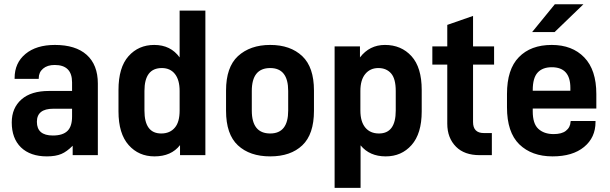

<svg xmlns="http://www.w3.org/2000/svg" viewBox="-20 -741 2913 917"><path d="M393.6 -479.5Q447.3 -431.6 447.3 -341.8V0H327.1V-44.9Q298.8 -16.6 273.4 -5.9Q246.1 5.9 204.1 5.9Q125 5.9 80.1 -37.1Q36.1 -80.1 36.1 -156.2Q36.1 -225.6 83 -266.6Q128.9 -306.6 213.9 -306.6H324.2V-347.7Q324.2 -430.7 241.2 -430.7Q206.1 -430.7 185.5 -413.1Q165 -395.5 165 -367.2V-364.3H49.8V-368.2Q49.8 -440.4 101.6 -483.4Q153.3 -526.4 242.2 -526.4Q340.8 -526.4 393.6 -479.5ZM302.7 -116.2Q324.2 -137.7 324.2 -184.6V-221.7H234.4Q156.2 -221.7 156.2 -159.2Q156.2 -93.8 232.4 -93.8Q280.3 -93.8 302.7 -116.2Z M594.7 -47.9Q545.9 -102.5 545.9 -209V-311.5Q545.9 -418.9 593.8 -472.7Q641.6 -526.4 716.8 -526.4Q794.9 -526.4 837.9 -466.8V-690.4H960.9V0H839.8V-47.9Q797.9 5.9 717.8 5.9Q642.6 5.9 594.7 -47.9ZM815.4 -131.8Q837.9 -158.2 837.9 -212.9V-306.6Q837.9 -359.4 815.4 -387.7Q793 -416 752.9 -416Q669.9 -416 669.9 -306.6V-212.9Q669.9 -103.5 750 -103.5Q792 -103.5 815.4 -131.8Z M1059.6 -211.9V-308.6Q1059.6 -419.9 1116.2 -472.7Q1174.8 -526.4 1270.5 -526.4Q1367.2 -526.4 1423.8 -472.7Q1479.5 -419.9 1479.5 -308.6V-211.9Q1479.5 -99.6 1423.8 -46.9Q1368.2 5.9 1270.5 5.9Q1172.9 5.9 1116.2 -46.9Q1059.6 -99.6 1059.6 -211.9ZM1356.4 -212.9V-306.6Q1356.4 -416 1270.5 -416Q1182.6 -416 1182.6 -306.6V-212.9Q1182.6 -103.5 1270.5 -103.5Q1356.4 -103.5 1356.4 -212.9Z M1578.1 -519.5H1699.2V-466.8Q1745.1 -526.4 1818.4 -526.4Q1896.5 -526.4 1945.3 -472.7Q1994.1 -418.9 1994.1 -311.5V-209Q1994.1 -102.5 1945.3 -47.9Q1897.5 5.9 1822.3 5.9Q1745.1 5.9 1702.1 -46.9V156.2H1578.1ZM1870.1 -212.9V-306.6Q1870.1 -365.2 1847.7 -390.6Q1825.2 -416 1787.1 -416Q1748 -416 1724.6 -387.7Q1701.2 -359.4 1701.2 -306.6V-212.9Q1701.2 -160.2 1724.6 -131.8Q1748 -103.5 1790 -103.5Q1870.1 -103.5 1870.1 -212.9Z M2239.3 -432.6V-158.2Q2239.3 -105.5 2291 -105.5H2329.1V0H2270.5Q2198.2 0 2158.2 -40Q2116.2 -82 2116.2 -150.4V-432.6H2044.9V-519.5H2116.2V-622.1L2239.3 -665V-519.5H2339.8V-432.6Z M2524.4 -222.7V-209Q2524.4 -150.4 2550.8 -126Q2578.1 -100.6 2624 -100.6Q2663.1 -100.6 2682.6 -116.2Q2704.1 -132.8 2705.1 -160.2L2706.1 -163.1H2824.2V-158.2Q2824.2 -84 2769.5 -39.1Q2714.8 5.9 2619.1 5.9Q2519.5 5.9 2460 -51.8Q2401.4 -109.4 2401.4 -228.5V-292Q2401.4 -410.2 2458 -467.8Q2514.6 -526.4 2615.2 -526.4Q2712.9 -526.4 2770.5 -466.8Q2828.1 -407.2 2828.1 -292V-222.7ZM2524.4 -310.5V-307.6H2704.1V-321.3Q2704.1 -419.9 2615.2 -419.9Q2571.3 -419.9 2547.9 -394.5Q2524.4 -369.1 2524.4 -310.5ZM2629.9 -720.7H2766.6L2628.9 -587.9H2521.5Z"/></svg>

Font: Altinn-DIN
Style: DIN-Bold
Weight: 700
Designer: Charles Nix
Foundry: Altinn
Version: Version 2.00